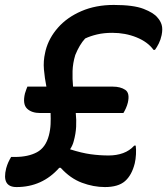

<svg xmlns="http://www.w3.org/2000/svg" viewBox="-36 -740 677 778"><path d="M75 -389H152Q145 -424 142 -458.5Q139 -493 147 -527L149 -536Q162 -586 199 -628Q236 -670 294 -695Q352 -720 425 -720Q505 -720 546 -704Q587 -688 602 -669Q614 -656 619 -639.5Q624 -623 619 -598Q615 -579 607.5 -564Q600 -549 592 -538H586Q563 -570 517.5 -588.5Q472 -607 419 -607Q385 -607 357.5 -600.5Q330 -594 309 -584Q286 -559 269 -517Q259 -484 258 -452Q257 -420 260 -389H421Q452 -389 471.5 -376Q491 -363 482 -324Q479 -312 474 -301Q469 -290 464 -282H271Q274 -254 272.5 -226Q271 -198 263 -169Q259 -152 248 -135Q295 -120 331.5 -115Q368 -110 404 -110Q436 -110 462.5 -119.5Q489 -129 508 -150H514Q516 -135 515 -115Q514 -95 510 -78Q498 -30 470.5 -6Q443 18 389 18Q343 18 296 0.5Q249 -17 210 -60H204Q135 18 31 18Q-30 18 -11 -58Q-7 -72 -2.5 -82Q2 -92 9 -104H24Q78 -104 113.5 -123Q149 -142 162 -191Q168 -214 169 -237Q170 -260 169 -282H127Q92 -282 73.5 -300Q55 -318 65 -361Q68 -371 70.5 -377.5Q73 -384 75 -389Z"/></svg>

Font: Recursive Mn Csl St SmB
Style: Italic
Weight: 600
Italic angle: -15°
Monospace: yes
Version: Version 1.079;hotconv 1.0.112;makeotfexe 2.5.65598; ttfautoh